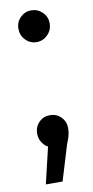

<svg xmlns="http://www.w3.org/2000/svg" viewBox="-82 -576 371 768"><g transform="rotate(-10 103.5 -192.0)"><path d="M40 -476Q40 -503 58.5 -521.5Q77 -540 103 -540Q129 -540 148 -521.5Q167 -503 167 -476Q167 -449 148 -430Q129 -411 103 -411Q77 -411 58.5 -430Q40 -449 40 -476ZM167 -50Q167 -37 163.5 -22Q160 -7 152 11L108 156H40L75 8Q65 5 53 -11.5Q41 -28 41 -50Q41 -77 59 -95.5Q77 -114 104 -114Q131 -114 149 -95.5Q167 -77 167 -50Z"/></g></svg>

Font: AtCorfu Sans
Style: AtCorfu Sans Regular
Weight: 400
Designer: Kostas Teopoulos
Foundry: Kostas Teopoulos
Version: Version 1.00 July 8, 2025, initial release